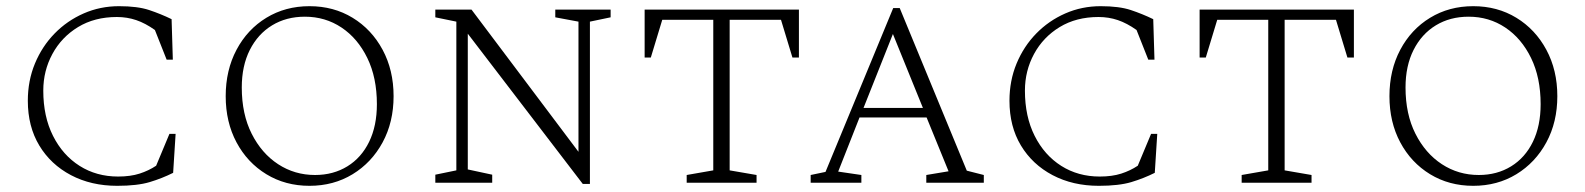

<svg xmlns="http://www.w3.org/2000/svg" viewBox="-20 -591 5127 621"><path d="M359 10Q275 10 209.5 -24.5Q144 -59 107 -120.5Q70 -182 70 -265Q70 -330 93 -385.5Q116 -441 156.5 -482.5Q197 -524 250.5 -547.5Q304 -571 365 -571Q425 -571 462.5 -558.5Q500 -546 535 -529L539 -398H519L481 -494Q450 -516 420.5 -526Q391 -536 358 -536Q286 -536 232.5 -503.5Q179 -471 149.5 -416.5Q120 -362 120 -298Q120 -214 151.5 -151.5Q183 -89 237.5 -54.5Q292 -20 362 -20Q402 -20 431.5 -29.5Q461 -39 485 -55L528 -158H548L540 -32Q504 -14 464 -2Q424 10 359 10Z M981 10Q903 10 841.5 -27.5Q780 -65 745 -130.5Q710 -196 710 -280Q710 -364 745 -430Q780 -496 841.5 -533.5Q903 -571 981 -571Q1059 -571 1120.5 -533.5Q1182 -496 1217.5 -430Q1253 -364 1253 -280Q1253 -196 1217.5 -130.5Q1182 -65 1120.5 -27.5Q1059 10 981 10ZM999 -25Q1058 -25 1103.5 -53Q1149 -81 1174 -132.5Q1199 -184 1199 -254Q1199 -340 1168 -403.5Q1137 -467 1084.5 -502Q1032 -537 966 -537Q906 -537 860 -509Q814 -481 788 -429.5Q762 -378 762 -308Q762 -222 794 -158.5Q826 -95 879.5 -60Q933 -25 999 -25Z M1388 0V-26L1456 -40V-521L1388 -535V-560H1505L1851 -100V-521L1776 -535V-560H1955V-535L1888 -521V4H1865L1493 -482V-43L1572 -26V0Z M2201 0V-25L2287 -40V-527H2122L2085 -405H2065V-560H2564V-405H2543L2506 -527H2340V-40L2427 -25V0Z M2602 0V-25L2650 -35L2869 -565H2890L3107 -39L3162 -25V0H2976V-25L3048 -37L2977 -211H2760L2691 -36L2766 -25V0ZM2773 -242H2965L2868 -481Z M3534 10Q3450 10 3384.5 -24.5Q3319 -59 3282 -120.5Q3245 -182 3245 -265Q3245 -330 3268 -385.5Q3291 -441 3331.5 -482.5Q3372 -524 3425.5 -547.5Q3479 -571 3540 -571Q3600 -571 3637.5 -558.5Q3675 -546 3710 -529L3714 -398H3694L3656 -494Q3625 -516 3595.5 -526Q3566 -536 3533 -536Q3461 -536 3407.5 -503.5Q3354 -471 3324.5 -416.5Q3295 -362 3295 -298Q3295 -214 3326.5 -151.5Q3358 -89 3412.5 -54.5Q3467 -20 3537 -20Q3577 -20 3606.5 -29.5Q3636 -39 3660 -55L3703 -158H3723L3715 -32Q3679 -14 3639 -2Q3599 10 3534 10Z M3996 0V-25L4082 -40V-527H3917L3880 -405H3860V-560H4359V-405H4338L4301 -527H4135V-40L4222 -25V0Z M4745 10Q4667 10 4605.5 -27.5Q4544 -65 4509 -130.5Q4474 -196 4474 -280Q4474 -364 4509 -430Q4544 -496 4605.5 -533.5Q4667 -571 4745 -571Q4823 -571 4884.5 -533.5Q4946 -496 4981.5 -430Q5017 -364 5017 -280Q5017 -196 4981.5 -130.5Q4946 -65 4884.5 -27.5Q4823 10 4745 10ZM4763 -25Q4822 -25 4867.5 -53Q4913 -81 4938 -132.5Q4963 -184 4963 -254Q4963 -340 4932 -403.5Q4901 -467 4848.5 -502Q4796 -537 4730 -537Q4670 -537 4624 -509Q4578 -481 4552 -429.5Q4526 -378 4526 -308Q4526 -222 4558 -158.5Q4590 -95 4643.5 -60Q4697 -25 4763 -25Z"/></svg>

Font: Spectral SC ExtraLight
Style: Regular
Weight: 275
Designer: Jean-Baptiste Levee
Foundry: Production Type
Version: Version 2.001